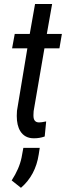

<svg xmlns="http://www.w3.org/2000/svg" viewBox="-20 -668 323 939"><path d="M197.3 -431.6 144.5 -124.5 143.6 -106.4Q143.6 -104.5 143.6 -102.1Q143.6 -69.8 170.4 -69.3Q170.9 -69.3 171.4 -69.3Q183.1 -69.3 203.1 -73.7L205.6 -74.2V-71.8L198.7 -1.5L198.2 -0.5L197.3 0Q173.3 8.3 147 8.3Q145.5 8.3 144 8.3Q100.6 7.8 79.1 -26.9Q62 -54.7 62 -101.1Q62 -112.8 63 -125.5V-126L113.8 -431.6H41.5H39.1L39.6 -434.1L51.8 -500.5V-502H53.2H125.5L151.4 -648.4H234.9L209 -502H280.8H282.7L282.2 -499.5L271 -433.6L270.5 -431.6H269ZM82.5 250.5 37.1 214.4Q74.2 157.2 85.4 103L94.2 55.2H174.3L169.4 87.4Q153.8 189 82.5 250.5Z"/></svg>

Font: MAUL Condensed Italic
Style: Condenced Regular Italic
Weight: 400
Italic angle: -12°
Designer: MAUL
Version: Version 1.0; 2020; ttfautohint (v1.8.3)